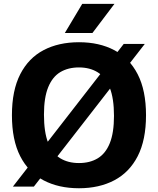

<svg xmlns="http://www.w3.org/2000/svg" viewBox="-20 -969 821 998"><path d="M156 1H47L623 -740.5H732.5ZM390.5 9.5Q285 9.5 206.8 -31.5Q128.5 -72.5 85.2 -156.8Q42 -241 42 -370Q42 -499 85.2 -583.2Q128.5 -667.5 206.8 -708.5Q285 -749.5 390.5 -749.5Q496 -749.5 574.2 -708.2Q652.5 -667 695.8 -582.8Q739 -498.5 739 -370Q739 -241.5 695.8 -157.2Q652.5 -73 574 -31.8Q495.5 9.5 390.5 9.5ZM390.5 -121.5Q447.5 -121.5 488.2 -146.2Q529 -171 550.8 -225Q572.5 -279 572.5 -366.5Q572.5 -457.5 550.5 -512.8Q528.5 -568 487.8 -593.2Q447 -618.5 390.5 -618.5Q334 -618.5 293.2 -594Q252.5 -569.5 230.5 -515.5Q208.5 -461.5 208.5 -373.5Q208.5 -282 230.2 -226.8Q252 -171.5 292.8 -146.5Q333.5 -121.5 390.5 -121.5ZM317 -797.5 407.5 -949H575L460.5 -797.5Z"/></svg>

Font: Encode Sans SC
Style: Bold
Weight: 700
Version: Version 3.002